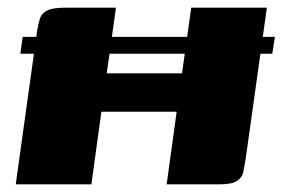

<svg xmlns="http://www.w3.org/2000/svg" viewBox="-20 -480 736 500"><path d="M21 0 77 -402Q80 -420 84.5 -433Q89 -446 103.5 -453Q118 -460 150 -460H282L258 -289H454L478 -460H675L620 -68Q617 -50 614 -34Q611 -18 597.5 -9Q584 0 553 0H414L440 -189H244L218 0ZM39 -384H696L689 -340H33Z"/></svg>

Font: Genos ExtraBold
Style: Italic
Weight: 800
Italic angle: -8°
Version: Version 1.010